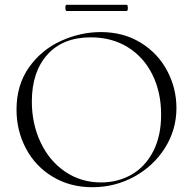

<svg xmlns="http://www.w3.org/2000/svg" viewBox="-20 -770 806 802"><path d="M49 -312Q49 -415 101 -488.5Q153 -562 234.5 -599Q316 -636 401 -636Q496 -636 568 -591.5Q640 -547 678.5 -474Q717 -401 717 -319Q717 -228 669 -152Q621 -76 540.5 -32Q460 12 366 12Q273 12 200.5 -31.5Q128 -75 88.5 -149.5Q49 -224 49 -312ZM653 -291Q653 -385 616.5 -458.5Q580 -532 513.5 -573Q447 -614 359 -614Q243 -614 178 -542Q113 -470 113 -346Q113 -253 149.5 -175.5Q186 -98 252 -53Q318 -8 402 -8Q473 -8 530 -41Q587 -74 620 -138Q653 -202 653 -291ZM253 -737Q253 -750 258 -750H509Q514 -750 514 -737Q514 -724 509 -724H258Q256 -724 254.5 -728Q253 -732 253 -737Z"/></svg>

Font: Cormorant Unicase Light
Style: Regular
Weight: 300
Designer: Christian Thalmann (Catharsis Fonts)
Foundry: Catharsis Fonts
Version: Version 4.000